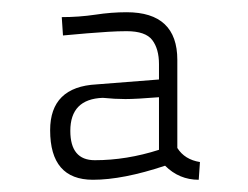

<svg xmlns="http://www.w3.org/2000/svg" viewBox="-20 -679 406 314"><path d="M305 -385Q273 -385 250 -408Q181 -385 132 -385Q62 -385 62 -466Q62 -537 138 -541L240 -549V-574Q240 -599 229 -613.5Q218 -628 187 -628Q173 -628 157 -627Q141 -626 122.5 -624.5Q104 -623 83 -621L81 -651Q109 -651 136 -655Q162 -659 187 -659Q270 -659 270 -581V-437Q282 -418 307 -414ZM135 -417Q187 -417 240 -434V-520Q203 -517 185 -517Q168 -517 148 -519Q95 -517 95 -465Q95 -417 135 -417Z"/></svg>

Font: Storia Sans Thin
Style: Regular
Weight: 100
Designer: Accademia di Belle Arti di Urbino and others
Foundry: Accademia di Belle Arti di Urbino and others.
Version: Version 60.001;May 25, 2020;FontCreator 12.0.0.2522 64-bit